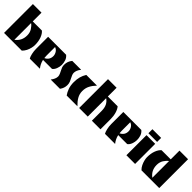

<svg xmlns="http://www.w3.org/2000/svg" viewBox="232 -1638 2701 2701"><g transform="rotate(45 1583.0 -287.0)"><path d="M40 0V-574H211V-400H393Q427 -372 448 -316Q469 -260 469 -186Q469 -162 461.5 -128Q454 -94 437 -60Q420 -26 393 0ZM211 -34Q255 -67 275.5 -109Q296 -151 296 -205Q296 -261 269.5 -303Q243 -345 211 -367Z M552 0Q538 -22 527.5 -68Q517 -114 517 -160V-400H875Q908 -373 920.5 -335Q933 -297 933 -256Q933 -219 918 -179Q903 -139 875 -119H696Q704 -83 718.5 -54Q733 -25 752 -2L751 0ZM691 -150Q724 -165 743 -192.5Q762 -220 762 -260Q762 -291 743.5 -322.5Q725 -354 688 -367V-195Q688 -171 691 -150Z M971 0 969 -2Q989 -27 1000.5 -53.5Q1012 -80 1012 -105Q1012 -125 1000.5 -150.5Q989 -176 979 -195Q969 -213 961.5 -233.5Q954 -254 954 -281Q954 -350 997 -400H1171L1173 -398Q1151 -373 1140.5 -346Q1130 -319 1130 -297Q1130 -278 1138 -257.5Q1146 -237 1157 -217Q1168 -198 1179 -171Q1190 -144 1190 -112Q1190 -50 1152 0Z M1286 0Q1259 -37 1241 -87.5Q1223 -138 1223 -202Q1223 -263 1236 -310Q1249 -357 1276 -400H1488V-399Q1444 -353 1420 -306Q1396 -259 1396 -200Q1396 -142 1424 -93.5Q1452 -45 1498 -2V0Z M1534 0V-574H1705V-400H1900Q1927 -369 1942.5 -315.5Q1958 -262 1958 -200V0H1787V-189Q1787 -257 1765.5 -299Q1744 -341 1705 -366V0Z M2048 0Q2034 -22 2023.5 -68Q2013 -114 2013 -160V-400H2371Q2404 -373 2416.5 -335Q2429 -297 2429 -256Q2429 -219 2414 -179Q2399 -139 2371 -119H2192Q2200 -83 2214.5 -54Q2229 -25 2248 -2L2247 0ZM2187 -150Q2220 -165 2239 -192.5Q2258 -220 2258 -260Q2258 -291 2239.5 -322.5Q2221 -354 2184 -367V-195Q2184 -171 2187 -150Z M2474 -438V-518H2647V-438ZM2474 0V-400H2647V0Z M2774 0Q2747 -26 2730.5 -60Q2714 -94 2706 -128Q2698 -162 2698 -186Q2698 -260 2719 -316Q2740 -372 2774 -400H2956V-574H3127V0ZM2956 -34V-367Q2924 -345 2897.5 -303Q2871 -261 2871 -205Q2871 -151 2891.5 -109Q2912 -67 2956 -34Z"/></g></svg>

Font: Tac One
Style: Regular
Weight: 400
Designer: Oluseyi Olusanya, David Udoh, Eyiyemi Adegbite, Mirko Velimirović
Version: Version 1.003; ttfautohint (v1.8.4.7-5d5b)